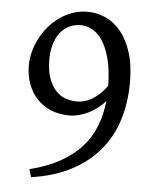

<svg xmlns="http://www.w3.org/2000/svg" viewBox="-48 -644 565 706"><g transform="rotate(5 234.5 -291.0)"><path d="M234.9 -271Q268.6 -271 297.1 -289.8Q325.7 -308.6 346.2 -338.9Q345.2 -399.9 333.7 -440.9Q322.3 -481.9 305.2 -506.6Q288.1 -531.2 267.3 -541.5Q246.6 -551.8 227.1 -551.8Q202.1 -551.8 182.6 -541.7Q163.1 -531.7 149.7 -513.9Q136.2 -496.1 129.2 -471.4Q122.1 -446.8 122.1 -418Q122.1 -373 133.1 -344.5Q144 -315.9 160.6 -299.6Q177.2 -283.2 197 -277.1Q216.8 -271 234.9 -271ZM424.8 -356.9Q424.8 -282.7 404.8 -219Q384.8 -155.3 343.8 -106.2Q302.7 -57.1 240.2 -24.2Q177.7 8.8 92.8 21L84 -7.8Q148.9 -23.9 196 -50.3Q243.2 -76.7 274.4 -111.6Q305.7 -146.5 322.5 -189.5Q339.4 -232.4 344.2 -281.7Q331.1 -267.1 315.4 -255.1Q299.8 -243.2 283 -234.9Q266.1 -226.6 248.3 -221.9Q230.5 -217.3 213.9 -217.3Q174.8 -217.3 144.3 -230.2Q113.8 -243.2 92.5 -266.1Q71.3 -289.1 60.1 -320.3Q48.8 -351.6 48.8 -388.2Q48.8 -412.6 55.4 -438.2Q62 -463.9 74.5 -487.8Q86.9 -511.7 104.7 -532.7Q122.6 -553.7 144.5 -569.3Q166.5 -585 192.4 -594Q218.3 -603 247.1 -603Q281.2 -603 313.2 -588.9Q345.2 -574.7 370.1 -544.7Q395 -514.6 409.9 -468.3Q424.8 -421.9 424.8 -356.9Z"/></g></svg>

Font: Gentium Basic
Style: Regular
Weight: 400
Designer: J. Victor Gaultney and Annie Olsen
Foundry: SIL International
Version: Version 1.100